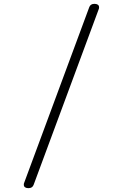

<svg xmlns="http://www.w3.org/2000/svg" viewBox="-20 -850 640 1000"><path d="M107 99 445 -813Q448 -821 454.5 -825.5Q461 -830 472 -830Q483 -830 489.5 -825.5Q496 -821 496 -812Q496 -809 495.5 -806Q495 -803 493 -799L155 113Q152 121 145.5 125.5Q139 130 128 130Q117 130 110.5 125.5Q104 121 104 112Q104 109 104.5 106Q105 103 107 99Z"/></svg>

Font: Maple Mono Thin
Style: Regular
Weight: 250
Monospace: yes
Designer: subframe7536
Version: Version 7.000